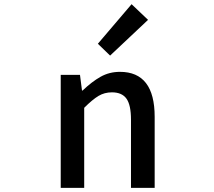

<svg xmlns="http://www.w3.org/2000/svg" viewBox="-20 -914 1040 934"><path d="M275.4 0V-549.8H369.1L378.9 -473.6H381.8Q426.8 -516.6 469.2 -540.5Q511.7 -564.5 563.5 -564.5Q732.4 -564.5 732.4 -345.7V0H617.2V-332Q617.2 -403.3 595.2 -434.1Q573.2 -464.8 524.4 -464.8Q488.3 -464.8 459 -447.3Q429.7 -429.7 389.6 -389.6V0ZM515.6 -643.6 456.1 -701.2 620.1 -893.6 700.2 -817.4Z"/></svg>

Font: Gen Shin Gothic Monospace Medium
Style: Regular
Weight: 500
Designer: [Source Han Sans]
Ryoko NISHIZUKA  (kana & ideographs); Paul D. Hunt (Latin, Greek & Cyrillic); Wenlong ZHANG  (bopomofo
Version: Version 1.002.20150607